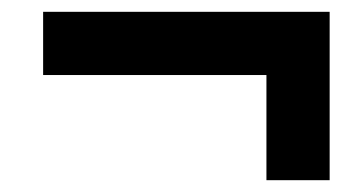

<svg xmlns="http://www.w3.org/2000/svg" viewBox="-20 -426 612 325"><path d="M538 -406V-121H431V-299H53V-406Z"/></svg>

Font: Noto IKEA Latin
Style: Bold Italic
Weight: 700
Italic angle: -12°
Designer: Monotype Design Team
Foundry: Monotype Imaging Inc.
Version: Version 1.0